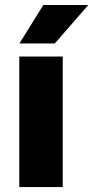

<svg xmlns="http://www.w3.org/2000/svg" viewBox="-20 -757 377 777"><path d="M58.1 0ZM58.1 0V-528.3H233.9V0ZM337.4 -736.8 201.7 -581.1H58.6L155.3 -736.8Z"/></svg>

Font: Heebo Black
Style: Regular
Weight: 900
Designer: Oded Ezer
Foundry: Meir Sadan
Version: Version 2.001; ttfautohint (v1.5.14-ce02) -l 8 -r 50 -G 200 